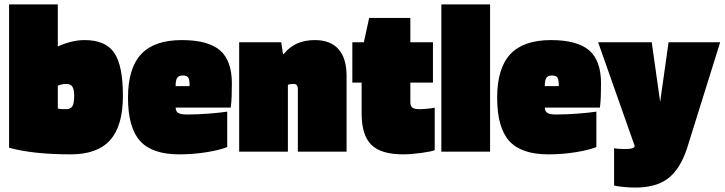

<svg xmlns="http://www.w3.org/2000/svg" viewBox="-20 -685 3272 867"><path d="M362 -504Q456 -504 495.5 -447Q535 -390 535 -252Q535 -117 477.5 -52.5Q420 12 300 12Q215 12 144.5 4.5Q74 -3 21 -18V-665H241V-475Q271 -489 302 -496.5Q333 -504 362 -504ZM315 -252Q315 -281 307 -293.5Q299 -306 279 -306Q269 -306 259.5 -304Q250 -302 241 -298V-195Q249 -193 258.5 -192.5Q268 -192 278 -192Q299 -192 307 -205.5Q315 -219 315 -252Z M1006 -181V-21Q971 -7 911.5 2.5Q852 12 789 12Q667 12 612.5 -48.5Q558 -109 558 -244Q558 -377 617.5 -440.5Q677 -504 801 -504Q919 -504 973 -458Q1027 -412 1027 -308Q1027 -272 1026 -248.5Q1025 -225 1022 -199H773Q774 -181 785.5 -174.5Q797 -168 824 -168Q872 -168 923 -172Q974 -176 1006 -181ZM835 -319Q833 -334 826 -339Q819 -344 804 -344Q788 -344 780.5 -334Q773 -324 773 -296H836Q836 -303 836 -308Q836 -313 835 -319Z M1280 0H1060V-494H1250L1258 -441H1261Q1287 -473 1321.5 -488.5Q1356 -504 1402 -504Q1472 -504 1508.5 -463Q1545 -422 1545 -342V0H1325V-282Q1325 -295 1320 -300.5Q1315 -306 1305 -306Q1298 -306 1291.5 -305Q1285 -304 1280 -302Z M1613 -312H1571V-494H1623L1647 -604H1833V-494H1935V-312H1833V-222Q1833 -206 1842.5 -199Q1852 -192 1874 -192Q1888 -192 1909.5 -194Q1931 -196 1943 -199V-7Q1930 -1 1883 5.5Q1836 12 1800 12Q1700 12 1656.5 -31.5Q1613 -75 1613 -172Z M2193 -665V0H1973V-665Z M2673 -181V-21Q2638 -7 2578.5 2.5Q2519 12 2456 12Q2334 12 2279.5 -48.5Q2225 -109 2225 -244Q2225 -377 2284.5 -440.5Q2344 -504 2468 -504Q2586 -504 2640 -458Q2694 -412 2694 -308Q2694 -272 2693 -248.5Q2692 -225 2689 -199H2440Q2441 -181 2452.5 -174.5Q2464 -168 2491 -168Q2539 -168 2590 -172Q2641 -176 2673 -181ZM2502 -319Q2500 -334 2493 -339Q2486 -344 2471 -344Q2455 -344 2447.5 -334Q2440 -324 2440 -296H2503Q2503 -303 2503 -308Q2503 -313 2502 -319Z M2802 -12Q2824 -12 2835 -15.5Q2846 -19 2846 -26L2681 -494H2923L2961 -225L2999 -494H3232L3082 -14Q3051 79 2997 120.5Q2943 162 2849 162Q2825 162 2798 159.5Q2771 157 2753 153V-16Q2760 -14 2773.5 -13Q2787 -12 2802 -12Z"/></svg>

Font: Blinker Black
Style: Regular
Weight: 900
Designer: Juergen Huber
Foundry: supertype
Version: Version 1.017;hotconv 1.0.117;makeotfexe 2.5.65602